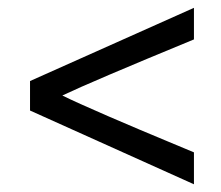

<svg xmlns="http://www.w3.org/2000/svg" viewBox="-20 -587 567 493"><path d="M57.1 -303.2 478 -113.8V-195.8L410.2 -224.1Q342.8 -252 258.5 -288.3Q174.3 -324.7 140.1 -341.8Q213.9 -377 478 -485.8V-566.9L57.1 -378.9Z"/></svg>

Font: FAU Chimera
Style: Regular
Weight: 400
Version: Version 1.002;hotconv 1.0.117;makeotfexe 2.5.65602